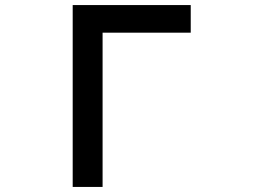

<svg xmlns="http://www.w3.org/2000/svg" viewBox="-20 -696 1040 758"><path d="M733 -567H385V42H267V-676H733Z"/></svg>

Font: NanumGothicCoding
Style: Bold
Weight: 700
Monospace: yes
Designer: Kwon Bruce; Nicolas Noh; Sung-woo Choi; Go-un Cha; Soo-hyun Park;
Foundry: NHN Corporation
Version: Version 2.000;PS 1;hotconv 1.0.49;makeotf.lib2.0.14853